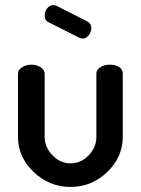

<svg xmlns="http://www.w3.org/2000/svg" viewBox="-20 -729 555 757"><path d="M51 -189V-439Q51 -453 66.5 -463.5Q82 -474 104 -474Q125 -474 140.5 -463.5Q156 -453 156 -439V-189Q156 -149 186.5 -117Q217 -85 258 -85Q300 -85 330 -117Q360 -149 360 -189V-440Q360 -454 375.5 -464Q391 -474 413 -474Q436 -474 450 -464.5Q464 -455 464 -440V-189Q464 -110 403 -51Q342 8 258 8Q174 8 112.5 -51Q51 -110 51 -189ZM293 -580 172 -641Q156 -648 156 -668Q156 -683 166 -696Q176 -709 190 -709Q191 -709 201 -707L325 -644Q340 -636 340 -618Q340 -603 330 -590Q320 -577 306 -577Q299 -577 293 -580Z"/></svg>

Font: AkaAcidDosis
Style: SemiBold
Weight: 600
Designer: Edgar Tolentino, Pablo Impallari, Igino Marini, Cyberella
Foundry: Edgar Tolentino, Pablo Impallari, Igino Marini, Cyberella
Version: Version 1.007